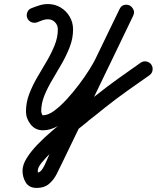

<svg xmlns="http://www.w3.org/2000/svg" viewBox="-20 -605 772 946"><path d="M114 -517Q109 -531 115 -545.5Q121 -560 136 -565Q156 -573 175.5 -579Q195 -585 216 -585Q251 -585 279 -568Q307 -551 323.5 -522.5Q340 -494 340 -460Q340 -416 324 -374.5Q308 -333 285 -292.5Q262 -252 238.5 -213Q215 -174 199 -135Q183 -96 183 -56Q183 -53 185.5 -45Q188 -37 192 -37Q217 -37 247.5 -59.5Q278 -82 309.5 -116.5Q341 -151 370 -189.5Q399 -228 420.5 -262.5Q442 -297 452 -318Q481 -379 510.5 -439.5Q540 -500 569 -560Q577 -577 591.5 -580.5Q606 -584 619 -578Q631 -571 637.5 -557.5Q644 -544 636 -527Q549 -347 462 -166Q375 15 287 196Q274 224 259 253Q244 282 221 301.5Q198 321 161 321Q161 321 161 321Q161 321 161 321Q161 321 161 321Q124 321 107.5 295Q91 269 91 236Q91 207 112 173.5Q133 140 166 106Q199 72 236.5 40Q274 8 308 -19Q342 -46 365 -65Q365 -65 365 -65Q365 -65 365 -65Q387 -83 409 -100.5Q431 -118 453 -135Q507 -178 562 -217.5Q617 -257 673 -296Q673 -296 673 -296Q673 -296 673 -296Q686 -305 701.5 -302Q717 -299 726 -286Q734 -274 731.5 -258.5Q729 -243 716 -234Q661 -196 606.5 -157Q552 -118 500 -77Q478 -59 456 -41.5Q434 -24 412 -7Q412 -7 412 -7Q413 -7 413 -7Q397 6 367.5 29.5Q338 53 303.5 82Q269 111 238 140.5Q207 170 186.5 195Q166 220 166 236Q166 242 167 246Q167 247 168 249.5Q169 252 168 251Q166 247 161 246Q161 246 161 246Q161 246 161 246Q161 246 161 246Q161 246 161 246Q176 246 187 230.5Q198 215 206 195Q214 175 220 163Q307 -18 394 -198.5Q481 -379 569 -560Q577 -577 591.5 -580.5Q606 -584 619 -578Q631 -571 637.5 -557.5Q644 -544 636 -528Q607 -467 578 -406.5Q549 -346 520 -286Q505 -255 479 -213.5Q453 -172 419 -128.5Q385 -85 346.5 -47Q308 -9 268.5 14Q229 37 192 37Q154 37 131 8Q108 -21 108 -56Q108 -100 124 -142Q140 -184 163.5 -224Q187 -264 210 -303Q233 -342 249 -381.5Q265 -421 265 -460Q265 -481 251 -495.5Q237 -510 216 -510Q202 -510 188.5 -505Q175 -500 163 -495Q148 -490 134 -496Q120 -502 114 -517Z"/></svg>

Font: FRB American Cursive Guidelines Extrabold
Style: Bold Italic
Weight: 800
Italic angle: -25°
Version: Version 2.0;Modular Font Editor K font №1